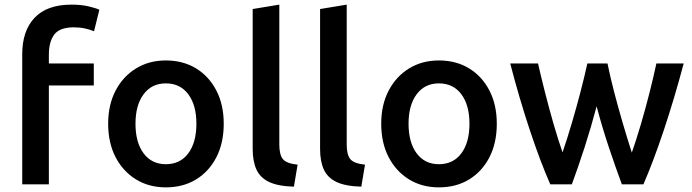

<svg xmlns="http://www.w3.org/2000/svg" viewBox="-20 -796 2987 829"><path d="M76 0V-562Q76 -663 129.5 -719.5Q183 -776 289 -776Q331 -776 362.5 -768.5Q394 -761 409 -754L386 -661Q370 -668 347.5 -673Q325 -678 299 -678Q238 -678 214.5 -647Q191 -616 191 -560V-522H385V-427H191V0Z M696 13Q623 13 567 -21.5Q511 -56 479 -117.5Q447 -179 447 -262Q447 -344 479.5 -405.5Q512 -467 568 -501Q624 -535 696 -535Q770 -535 826 -501Q882 -467 914 -405.5Q946 -344 946 -262Q946 -179 914.5 -117.5Q883 -56 827 -21.5Q771 13 696 13ZM696 -87Q758 -87 793 -134Q828 -181 828 -262Q828 -342 793 -389Q758 -436 696 -436Q635 -436 600 -389Q565 -342 565 -262Q565 -181 600 -134Q635 -87 696 -87Z M1249 10Q1180 8 1141.5 -10.5Q1103 -29 1087 -64.5Q1071 -100 1071 -153V-757L1186 -776V-172Q1186 -128 1201.5 -109Q1217 -90 1265 -85Z M1540 10Q1471 8 1432.5 -10.5Q1394 -29 1378 -64.5Q1362 -100 1362 -153V-757L1477 -776V-172Q1477 -128 1492.5 -109Q1508 -90 1556 -85Z M1875 13Q1802 13 1746 -21.5Q1690 -56 1658 -117.5Q1626 -179 1626 -262Q1626 -344 1658.5 -405.5Q1691 -467 1747 -501Q1803 -535 1875 -535Q1949 -535 2005 -501Q2061 -467 2093 -405.5Q2125 -344 2125 -262Q2125 -179 2093.5 -117.5Q2062 -56 2006 -21.5Q1950 13 1875 13ZM1875 -87Q1937 -87 1972 -134Q2007 -181 2007 -262Q2007 -342 1972 -389Q1937 -436 1875 -436Q1814 -436 1779 -389Q1744 -342 1744 -262Q1744 -181 1779 -134Q1814 -87 1875 -87Z M2356 0Q2314 -95 2268.5 -231.5Q2223 -368 2183 -522H2303Q2316 -465 2333.5 -396Q2351 -327 2370.5 -259.5Q2390 -192 2409 -138Q2430 -200 2450 -268Q2470 -336 2487 -401.5Q2504 -467 2516 -522H2603Q2614 -467 2631 -401.5Q2648 -336 2668 -267.5Q2688 -199 2708 -137Q2727 -191 2747 -259Q2767 -327 2784.5 -396Q2802 -465 2814 -522H2932Q2891 -368 2845.5 -232Q2800 -96 2758 0H2665Q2638 -73 2609 -159.5Q2580 -246 2556 -337Q2532 -246 2504 -159.5Q2476 -73 2449 0Z"/></svg>

Font: Ubuntu Sans SemiBold
Style: Regular
Weight: 600
Designer: Dalton Maag Ltd
Foundry: Dalton Maag Ltd
Version: Version 1.006; ttfautohint (v1.8.4.7-5d5b)